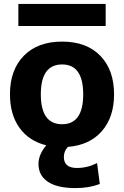

<svg xmlns="http://www.w3.org/2000/svg" viewBox="-20 -743 635 983"><path d="M74 -610V-723H521V-610ZM564 -260Q564 -143 501.5 -71.5Q439 0 328 9Q307 30 307 61Q307 117 374 117Q427 117 477 92L491 199Q436 220 367 220Q273 220 225 187.5Q177 155 177 97Q177 48 217 1Q128 -21 79.5 -89Q31 -157 31 -260Q31 -385 102 -457.5Q173 -530 298 -530Q423 -530 493.5 -457.5Q564 -385 564 -260ZM298 -107Q406 -107 406 -260Q406 -413 298 -413Q189 -413 189 -260Q189 -107 298 -107Z"/></svg>

Font: M PLUS 1p ExtraBold
Style: Regular
Weight: 800
Version: Version 1.062